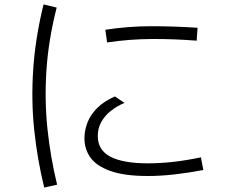

<svg xmlns="http://www.w3.org/2000/svg" viewBox="-20 -793 1040 864"><path d="M237 38 179 51Q148 -75 134 -208Q120 -341 129.5 -482Q139 -623 176 -773L235 -759Q198 -613 189 -477.5Q180 -342 193.5 -213.5Q207 -85 237 38ZM645 -1Q540 -1 477 -23.5Q414 -46 387 -84Q360 -122 360 -171Q360 -205 373 -240Q386 -275 416.5 -306Q447 -337 497 -359L540 -330Q507 -316 479.5 -294.5Q452 -273 436 -244.5Q420 -216 420 -181Q420 -117 477.5 -87.5Q535 -58 645 -58Q700 -58 759 -64.5Q818 -71 884 -85L895 -28Q827 -15 764.5 -8Q702 -1 645 -1ZM462 -602 454 -659Q557 -675 661 -675Q765 -675 869 -668L865 -610Q763 -618 663 -617.5Q563 -617 462 -602Z"/></svg>

Font: Murecho Thin Light
Style: Regular
Weight: 300
Version: Version 1.010